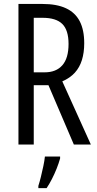

<svg xmlns="http://www.w3.org/2000/svg" viewBox="-20 -734 495 975"><path d="M195.8 -713.9Q268.1 -713.9 314.9 -692.1Q361.8 -670.4 384.8 -626.2Q407.7 -582 407.7 -514.6Q407.7 -466.8 396 -429.2Q384.3 -391.6 359.9 -364.7Q335.4 -337.9 296.4 -320.8L441.4 0H355L226.1 -301.3H151.4V0H73.7V-713.9ZM196.3 -643.6H151.4V-366.7H207Q265.1 -366.7 296.6 -402.6Q328.1 -438.5 328.1 -510.7Q328.1 -581.1 296.4 -612.3Q264.6 -643.6 196.3 -643.6ZM285.2 61V70.8Q278.3 95.2 267.6 122.3Q256.8 149.4 243.7 175Q230.5 200.7 216.8 221.2H174.8V210Q180.7 191.9 187.5 164.6Q194.3 137.2 200.2 109.1Q206.1 81.1 208 61Z"/></svg>

Font: Open Sans Condensed
Style: Regular
Weight: 400
Width: 3
Designer: Monotype Design Team
Foundry: Monotype Imaging Inc.
Version: Version 3.000